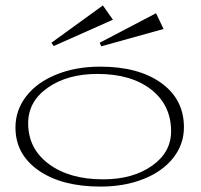

<svg xmlns="http://www.w3.org/2000/svg" viewBox="-20 -669 741 709"><path d="M351.1 20Q208 20 122.6 -39.6Q37.1 -99.1 37.1 -198.2Q37.1 -262.7 77.4 -314.2Q117.7 -365.7 189.2 -394.3Q260.7 -422.9 350.1 -422.9Q491.7 -422.9 575.4 -362.5Q659.2 -302.2 659.2 -199.2Q659.2 -136.2 619.9 -86.2Q580.6 -36.1 510.3 -8.1Q439.9 20 351.1 20ZM84 -213.9Q84 -120.1 160.2 -63.5Q236.3 -6.8 360.8 -6.8Q470.2 -6.8 541 -56.6Q611.8 -106.4 611.8 -184.1Q611.8 -280.8 538.1 -338.4Q464.4 -396 339.8 -396Q229 -396 156.5 -345.2Q84 -294.4 84 -213.9ZM169.9 -511.2 359.9 -648.9 397 -596.2 178.2 -499ZM348.1 -511.2 556.2 -620.1 584 -562 354 -498Z"/></svg>

Font: Halibut Exp Thin
Style: Regular
Weight: 250
Width: 7
Designer: Matteo Maggi
Foundry: Collletttivo
Version: Version 3.080 | FøM Fix